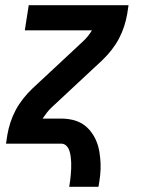

<svg xmlns="http://www.w3.org/2000/svg" viewBox="-20 -550 540 735"><path d="M245 165Q247 153 248.5 141.5Q250 130 251 118Q252 106 252.5 94.5Q253 83 252.5 71.5Q252 60 250.5 48.5Q249 37 245.5 26.5Q242 16 234 8Q226 0 215 0H3L8 -33Q12 -57 20 -81.5Q28 -106 40 -128.5Q52 -151 68.5 -172Q85 -193 104 -211L295 -389Q306 -399 315.5 -410.5Q325 -422 332 -434H75L90 -530H472L467 -497Q463 -473 455 -448.5Q447 -424 435 -401.5Q423 -379 406.5 -358Q390 -337 371 -319L180 -141Q169 -131 160 -119.5Q151 -108 143 -96H215Q237 -96 258.5 -91Q280 -86 297.5 -74.5Q315 -63 328 -46Q341 -29 349 -9.5Q357 10 360.5 31.5Q364 53 365 75Q366 97 363.5 120Q361 143 357 165Z"/></svg>

Font: Iosevka Curly Oblique
Style: Bold
Weight: 700
Italic angle: -9°
Monospace: yes
Designer: Belleve Invis
Foundry: Belleve Invis
Version: Version 11.1.0; ttfautohint (v1.8.3)